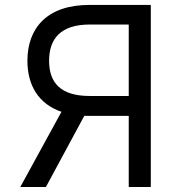

<svg xmlns="http://www.w3.org/2000/svg" viewBox="-20 -747 710 767"><path d="M582.4 0V-727.3H336.6C166.2 -727.3 89.5 -632.8 89.5 -504.3C89.5 -407.7 132.8 -332 225.5 -300.4L61.1 0H163.4L316.8 -284.4C322.8 -284.1 328.8 -284.1 335.2 -284.1H494.3V0ZM176.1 -504.3C176.1 -591.6 221.6 -649.1 339.5 -649.1H494.3V-363.6H338.1C221.6 -363.6 176.1 -416.9 176.1 -504.3Z"/></svg>

Font: Margiela Sans
Style: Regular
Weight: 400
Designer: Stefan Endress, Andreas Faust
Version: Version 1.100;FEAKit 1.0